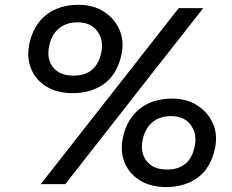

<svg xmlns="http://www.w3.org/2000/svg" viewBox="-20 -746 942 778"><path d="M274.5 -368.5Q211.5 -368.5 167.8 -395.5Q124 -422.5 105.5 -468.5Q94.5 -496 94.5 -527Q94.5 -547.5 99 -569Q115.5 -645 167.5 -685.8Q219.5 -726.5 298 -726.5Q359 -726.5 402 -698.2Q445 -670 464.5 -624.5Q476.5 -595.5 476.5 -564Q476.5 -545.5 472.5 -526.5Q455.5 -445.5 402.8 -407Q350 -368.5 274.5 -368.5ZM145 0Q188.5 -55 230 -108Q271 -161 325 -229.5L520 -478Q557 -525.5 587.5 -564.5Q618 -603 646 -638.8Q674 -674.5 704 -713H803.5Q773.5 -674.5 745.5 -639Q717 -603 687 -564.5Q656.5 -525.5 619 -478L424.5 -229.5Q370.5 -161 329.2 -108Q288 -55 244.5 0ZM278 -439.5Q323.5 -439.5 352 -462.5Q380.5 -485.5 391 -535.5Q393.5 -548 393.5 -560Q393.5 -593 374.5 -619.5Q348 -655.5 294.5 -655.5Q247.5 -655.5 217.8 -630Q188 -604.5 179 -558Q176 -543.5 176 -530.5Q176 -498 195 -473.5Q221.5 -439.5 278 -439.5ZM653.5 12Q590.5 12 546.8 -15.2Q503 -42.5 484.5 -88Q473.5 -115.5 473.5 -147Q473.5 -167 478 -189Q494.5 -264.5 546.5 -305.5Q598.5 -346.5 677 -346.5Q737.5 -346.5 780.8 -318Q824 -289.5 843.5 -244Q855.5 -215 855.5 -184Q855.5 -165.5 851.5 -146.5Q834.5 -65.5 781.8 -26.8Q729 12 653.5 12ZM657 -59Q702.5 -59 731 -82.2Q759.5 -105.5 769.5 -155Q772 -168 772 -180.5Q772 -213 753 -239.5Q726.5 -275.5 673.5 -275.5Q626.5 -275.5 596.8 -250Q567 -224.5 557.5 -177.5Q555 -164 555 -151.5Q555 -118 574 -93.5Q600.5 -59 657 -59Z"/></svg>

Font: Heraclito Medium
Style: Italic
Weight: 500
Italic angle: -12°
Designer: Kostas Bartsokas (font) & Cristiano Sobral (main changes)
Foundry: Kostas Bartsokas (font) & Cristiano Sobral (main changes)
Version: Version 1.00;July 8, 2020;FontCreator 13.0.0.2655 64-bit